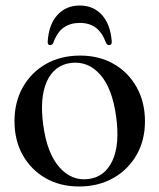

<svg xmlns="http://www.w3.org/2000/svg" viewBox="-20 -665 578 696"><path d="M270.5 -463.5Q339.5 -463.5 392.2 -433.2Q445 -403 475.2 -349.2Q505.5 -295.5 505.5 -225Q505.5 -156.5 475 -103.2Q444.5 -50 390.5 -19.5Q336.5 11 266.5 11Q198 11 145.2 -19.2Q92.5 -49.5 62.5 -102.8Q32.5 -156 32.5 -226Q32.5 -295 62.8 -348.8Q93 -402.5 146.5 -433Q200 -463.5 270.5 -463.5ZM300 -16Q359.5 -23 387.2 -81.8Q415 -140.5 401 -242.5Q387 -345 343.2 -394.5Q299.5 -444 238 -437Q177 -429.5 150 -370.2Q123 -311 137 -210Q151 -109 195.2 -58.8Q239.5 -8.5 300 -16ZM269 -582Q235.5 -582 211.5 -565.5Q187.5 -549 173.5 -510.5Q169.5 -501.5 162.5 -501.5Q151.5 -501.5 153 -515.5Q157 -576.5 188.2 -610.8Q219.5 -645 269 -645Q318.5 -645 349.5 -610.8Q380.5 -576.5 385 -515.5Q386.5 -501.5 375 -501.5Q368 -501.5 364 -510.5Q350 -548 326.8 -565Q303.5 -582 269 -582Z"/></svg>

Font: Fraunces 72pt S000
Style: Regular
Weight: 400
Version: Version 1.000; ttfautohint (v1.8.3)